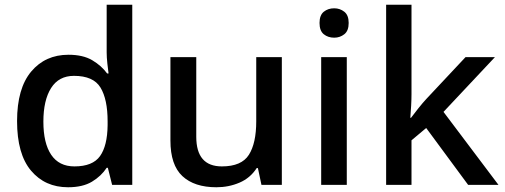

<svg xmlns="http://www.w3.org/2000/svg" viewBox="-20 -780 2129 810"><path d="M267 10Q170 10 111 -60Q52 -130 52 -269Q52 -407 111.5 -478Q171 -549 269 -549Q330 -549 369 -526Q408 -503 432 -470H438Q436 -484 433 -511Q430 -538 430 -559V-760H538V0H453L435 -72H430Q407 -37 368 -13.5Q329 10 267 10ZM294 -78Q371 -78 402 -121.5Q433 -165 434 -252V-268Q434 -361 404 -410.5Q374 -460 292 -460Q228 -460 195.5 -408.5Q163 -357 163 -267Q163 -176 196 -127Q229 -78 294 -78Z M1169 -539V0H1083L1068 -71H1063Q1036 -29 990.5 -9.5Q945 10 893 10Q800 10 749.5 -37Q699 -84 699 -187V-539H808V-203Q808 -78 916 -78Q999 -78 1030 -127Q1061 -176 1061 -268V-539Z M1390 -745Q1414 -745 1432.5 -730.5Q1451 -716 1451 -683Q1451 -650 1432.5 -635.5Q1414 -621 1390 -621Q1364 -621 1346 -635.5Q1328 -650 1328 -683Q1328 -716 1346 -730.5Q1364 -745 1390 -745ZM1443 -539V0H1335V-539Z M1716 -382Q1716 -361 1714.5 -333.5Q1713 -306 1711 -283H1714Q1725 -298 1744.5 -322.5Q1764 -347 1779 -363L1944 -539H2068L1851 -308L2083 0H1955L1778 -240L1716 -188V0H1609V-760H1716Z"/></svg>

Font: Noto Sans Sora Sompeng Medium
Style: Regular
Weight: 500
Designer: Monotype Design Team. David Williams.
Foundry: Monotype Imaging Inc.
Version: Version 2.101; ttfautohint (v1.8.4.7-5d5b)